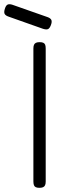

<svg xmlns="http://www.w3.org/2000/svg" viewBox="-105 -889 294 920"><path d="M84 11Q73 11 66.5 8Q60 5 57.5 -2Q55 -9 55 -20V-657Q55 -668 58 -674.5Q61 -681 67.5 -684Q74 -687 85 -687Q96 -687 102.5 -684Q109 -681 111.5 -674.5Q114 -668 114 -656V-19Q114 -8 111 -1.5Q108 5 101.5 8Q95 11 84 11ZM101 -751 -63 -809Q-78 -814 -82.5 -822Q-87 -830 -82 -846Q-77 -863 -68.5 -867Q-60 -871 -45 -866L123 -807Q137 -802 141 -793.5Q145 -785 139 -769Q133 -753 125 -749.5Q117 -746 101 -751Z"/></svg>

Font: Fredoka Expanded Light
Style: Regular
Weight: 300
Width: 7
Designer: Ben Nathan
Foundry: Milena B. Brandão, Ben Nathan
Version: Version 2.001